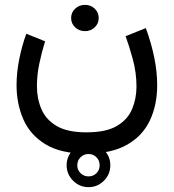

<svg xmlns="http://www.w3.org/2000/svg" viewBox="-20 -418 717 792"><path d="M254.9 263.7Q254.9 226.6 281.5 200.2Q308.1 173.8 345.2 173.8Q382.3 173.8 408.7 200.2Q435.1 226.6 435.1 263.7Q435.1 300.8 408.7 327.4Q382.3 354 345.2 354Q308.1 354 281.5 327.4Q254.9 300.8 254.9 263.7ZM298.8 263.7Q298.8 283.2 312.3 296.4Q325.7 309.6 345.2 309.6Q364.7 309.6 377.9 296.4Q391.1 283.2 391.1 263.7Q391.1 244.1 377.9 230.7Q364.7 217.3 345.2 217.3Q325.7 217.3 312.3 230.7Q298.8 244.1 298.8 263.7ZM273.4 -343.8Q273.4 -366.7 290 -382.3Q306.6 -397.9 330.6 -397.9Q354.5 -397.9 370.8 -382.3Q387.2 -366.7 387.2 -343.8Q387.2 -320.8 370.8 -305.2Q354.5 -289.6 330.6 -289.6Q306.6 -289.6 290 -305.2Q273.4 -320.8 273.4 -343.8ZM336.4 127.9Q418 127.9 462.6 101.3Q507.3 74.7 525.1 31.5Q543 -11.7 543 -61Q543 -119.1 527.3 -175.8Q511.7 -232.4 498 -268.6L581.5 -302.2Q604.5 -239.3 616.5 -179.9Q628.4 -120.6 628.4 -66.9Q628.4 15.6 597.9 79.6Q567.4 143.6 502.9 179.7Q438.5 215.8 336.4 215.8Q231 215.8 167.7 177.2Q104.5 138.7 76.4 74.5Q48.3 10.3 48.3 -66.4Q48.3 -118.2 59.1 -172.6Q69.8 -227.1 88.4 -278.8L166 -247.6Q151.9 -202.6 142.1 -155.3Q132.3 -107.9 132.3 -63.5Q132.3 -10.7 151.1 32.7Q169.9 76.2 214.4 102.1Q258.8 127.9 336.4 127.9Z"/></svg>

Font: Vazirmatn RD FD
Style: Regular
Weight: 400
Designer: Saber Rastikerdar
Foundry: Saber Rastikerdar
Version: Version 33.003